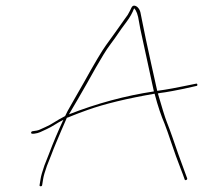

<svg xmlns="http://www.w3.org/2000/svg" viewBox="-20 -624 722 670"><path d="M88.5 -160.5C88.4 -157.5 92.3 -156.5 100.2 -157.6C108.1 -158.6 114.9 -160.4 120.4 -163L143.1 -173.5C152.4 -177.8 161.6 -182.8 170.5 -188.5C179.4 -194.2 189.6 -200 201.2 -206C182.4 -166.1 165.4 -125.7 150.1 -85L135.1 -47C127.7 -25.7 123.1 -9.7 121.5 1L118.1 22C117.7 24.7 119 26 122 26C125 26 126.7 24.7 127.1 22L130.5 1C132.1 -9.7 136.6 -25 143.7 -45L158.8 -83C164.5 -98.3 170 -112.2 175.3 -124.5C180.6 -136.8 186.7 -151.3 193.7 -168C200.7 -184.7 207.2 -199.7 213.3 -213C214.7 -213 221 -215.5 233 -220.5C245.1 -225.5 262.8 -232.2 286.2 -240.5C345 -261.4 422.8 -280.3 519.5 -297C531.1 -252.1 543.5 -217.3 554.2 -192.5C560.3 -176.8 568.4 -154.1 578.3 -124.3C588.2 -94.6 599.1 -64.4 611 -34C616.3 -20.7 620.7 -8.7 624.3 2C625.3 4.7 627.1 5.3 630 4C632.9 2.7 633.9 0.7 633 -2L601.9 -87C595.3 -106.3 588.7 -125.5 582 -144.5C575.4 -163.5 568.7 -181.6 561.9 -198.7C555.1 -215.9 545.2 -249 530.9 -298C532.7 -298.7 541.3 -300 556.6 -302C569.8 -304 590.8 -308 620.4 -314L665 -324C667.6 -324 668.9 -325.5 668.7 -328.5C668.5 -331.5 667 -332.7 664.2 -332L619.8 -323C590.2 -317 569.2 -313 555.5 -311C540.2 -309 531.2 -307.7 528.6 -307C526.5 -317.4 519.6 -348.6 507.8 -400.5C501.7 -427.5 495.4 -456.3 489 -487C482.6 -517.7 478.3 -539 476 -551C473.7 -563 471.8 -572.8 470.1 -580.5C468.4 -588.2 464.6 -594.7 458.8 -600C449.2 -606.8 442.3 -605.5 438.1 -596C435.5 -590 431.3 -582 425.6 -572C422.5 -568 418.7 -562.8 414.4 -556.5C410 -550.2 405.5 -543.7 400.7 -537C395.9 -530.3 389.7 -521.7 382.2 -511C374.7 -500.3 363.8 -485.3 349.7 -465.9C335.5 -446.4 309.8 -403.1 272.6 -336C261.5 -316 250.5 -296.8 239.7 -278.5C228.9 -260.2 221 -246.3 216.1 -237C211.3 -227.7 208.4 -221.7 207.3 -219C192 -211 179.2 -203.7 168.8 -197C158.4 -190.3 148.6 -185 139.3 -181C130 -177 123 -173.8 118.3 -171.5C113.6 -169.2 105.1 -167.3 92.9 -166C90.1 -165.3 88.7 -163.5 88.5 -160.5ZM220.6 -225C229.8 -241 239.8 -258 250.6 -276C261.3 -294 272.3 -313 283.4 -333C294.4 -353 304.9 -371.5 314.6 -388.5C324.4 -405.5 333.3 -420.5 341.2 -433.5C349 -446.5 357.7 -459.3 367.2 -472C376.8 -484.7 385.1 -496.3 392.2 -507C399.3 -517.7 408.9 -531.1 421.1 -547.2C433.3 -563.4 442.2 -579.3 448 -595C455.9 -587.8 461.5 -572.3 465 -548.5C466.8 -536.2 471.1 -514.8 478 -484.5C484.8 -454.2 491.1 -425.3 496.8 -398C502.4 -370.7 507 -349.5 510.5 -334.5C513.9 -319.5 516.1 -309.7 517 -305C417.5 -290 318.6 -263.4 220.6 -225Z"/></svg>

Font: Proton
Style: LitExtIt
Weight: 500
Version: Version 1.017